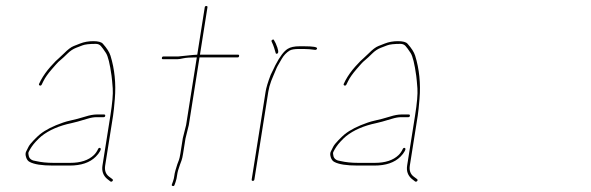

<svg xmlns="http://www.w3.org/2000/svg" viewBox="-20 -608 1968 639"><path d="M330.2 -222.5C330.7 -225.5 329.3 -227 326 -227H302C291.3 -227 278.6 -224.7 263.8 -220C255.4 -217.3 246.7 -214.8 237.7 -212.5C228.6 -210.2 220.3 -208.2 212.7 -206.5C205.1 -204.8 197.4 -202.7 189.7 -200C156.8 -188.7 131.3 -175.7 113 -161C108 -157 101.2 -150.5 92.4 -141.5C83.7 -132.5 77.8 -125.2 74.9 -119.5C72 -113.8 69.4 -108.5 66.9 -103.5C64.4 -98.5 64.4 -92.2 66.9 -84.5C69.3 -76.8 73.4 -71.7 78.9 -69C93.7 -61 119.4 -57 156 -57H212C250.1 -57 279 -66.8 298.7 -86.5C305 -92.8 309.8 -99 312.9 -104.9C316.1 -110.8 316.2 -114.3 313.3 -115.5C310.8 -116.5 308.7 -115.7 306.9 -113C303.2 -104.7 298.4 -97.7 292.6 -92C274.7 -74.7 248.3 -66 213.5 -66H157.5C136.1 -66 116.8 -68 99.4 -72C86.4 -73.5 78.6 -78.8 75.9 -88C74.2 -94 74 -98.7 75.2 -102C81.3 -114.5 89.1 -125.8 98.5 -136C106.6 -144.7 112.9 -150.8 117.5 -154.5C143 -174.9 176.5 -189.5 218 -198.2C228.1 -200.3 245.4 -205 269.8 -212.5C281.9 -216.2 292.1 -218 300.5 -218H324.5C327.9 -218 329.8 -219.5 330.2 -222.5ZM112.2 -323.5C114.7 -322.5 116.9 -323.3 118.6 -326L124.5 -338C130.3 -349.7 139.6 -362.9 152.3 -377.5L167.6 -395C171.6 -399.7 176.5 -404.3 182.3 -409C188 -413.7 195.4 -420.5 204.5 -429.6C213.5 -438.6 223.3 -445.1 233.6 -449C238.9 -451 245.9 -453.7 254.4 -457C262.9 -460.3 277.7 -462 298.7 -462C305.7 -462 311.3 -459.7 315.6 -455C319.8 -450.3 325.5 -442.6 332.5 -431.8C339.5 -421.1 345.8 -395.6 351.3 -355.5C352.5 -346.5 353.8 -332.6 355.2 -313.8C356.6 -295.1 353.9 -264.8 347.3 -223L321 -57C318.2 -39 323.2 -24.3 336.1 -13L347.6 -4C350.1 -2.7 352.3 -3.2 354.4 -5.5C356.4 -7.8 356.3 -10 353.9 -12L343.2 -20C331.8 -28.4 327.5 -40.8 330 -57L356.3 -223C358.1 -234.3 360.1 -253 362.2 -279C366.4 -330.2 361.5 -378.1 347.7 -422.7C344 -434.5 335.5 -447.8 322.3 -462.5C317.2 -468.2 306.5 -471 290.4 -471C274.3 -471 259.6 -468.3 246.3 -463C241.4 -461 234.4 -458.3 225.4 -454.8C216.4 -451.3 205.7 -443.2 193.2 -430.5C187.6 -424.8 182.1 -419.7 176.7 -415C170.7 -410.3 161.1 -400.7 148.2 -386.2C135.2 -371.6 124.5 -356.5 116 -341L110.1 -329C109 -326.3 109.7 -324.5 112.2 -323.5Z M572.5 -420H523.5C520.9 -420 519.3 -418.5 518.8 -415.5C518.3 -412.5 519.4 -411 522.1 -411H571.1C575.1 -411 581.5 -412 590.3 -414C599.1 -416 614 -417 635 -417L599.4 -192L588.4 -148L580.2 -96C578.7 -86.7 577.1 -79.8 575.5 -75.5C573.8 -71.2 572 -66.5 570.2 -61.5C568.4 -56.5 566.4 -50 564.2 -42C561.9 -34 560.5 -27.3 560 -22C559.5 -16.7 558 -10.7 555.6 -4L552 6C551 8.7 551.9 10.3 554.8 11C557.7 11.7 559.6 10.7 560.7 8L564.3 -2C566.8 -9.3 568.6 -17.3 569.6 -26C570.7 -34.7 573.8 -46 579 -60L584.2 -74C586 -78.7 587.6 -86 589.2 -96L597.3 -147L608.4 -192L644 -417H771C773.7 -417 775.3 -418.5 775.8 -421.5C776.2 -424.5 775.1 -426 772.5 -426H645.5L670.5 -584C670.9 -586.7 669.6 -588 666.6 -588C663.6 -588 661.9 -586.7 661.5 -584L636.5 -426C631.8 -426 626.8 -425.7 621.3 -425Z M902.5 -429.5C908.5 -431.4 906.8 -442.9 897.5 -464L892.1 -474C891.2 -476.7 889.2 -477.2 886.3 -475.5C883.4 -473.8 882.7 -471.7 884.3 -469L888.7 -459C890.2 -456 893.1 -447 897.4 -432C897.7 -429.3 899.4 -428.5 902.5 -429.5ZM1029 -442C1032.3 -442 1034.4 -443.5 1035.2 -446.5C1036.6 -451.5 1022.1 -454 991.9 -454H976.9C959.8 -454 946.7 -451.2 937.6 -445.5C924.8 -437.6 911.1 -419.4 896.4 -391C894 -386.3 891.5 -381.2 889 -375.5C886.4 -369.8 883.7 -364.3 880.9 -359C871.7 -335 866.1 -316.3 864 -303L817.7 -11C817.2 -7.7 818.4 -6 821.4 -6C824.4 -6 826.2 -7.7 826.7 -11L873 -303C874.7 -314 877.9 -325.8 882.6 -338.5C884.9 -344.8 887.4 -350.8 890 -356.5C892.5 -362.2 894.9 -367.8 897.2 -373.5C899.4 -379.2 901.7 -384.2 904 -388.5C906.4 -392.8 911 -400.8 917.8 -412.4C924.6 -424 933.2 -433 943.6 -439.5C949.4 -443.2 960.1 -445 975.5 -445H990.5C1002.5 -445 1015.3 -444 1029 -442Z M1344.2 -222.5C1344.7 -225.5 1343.3 -227 1340 -227H1316C1305.3 -227 1292.6 -224.7 1277.8 -220C1269.4 -217.3 1260.7 -214.8 1251.7 -212.5C1242.6 -210.2 1234.3 -208.2 1226.7 -206.5C1219.1 -204.8 1211.4 -202.7 1203.7 -200C1170.8 -188.7 1145.3 -175.7 1127 -161C1122 -157 1115.2 -150.5 1106.4 -141.5C1097.7 -132.5 1091.8 -125.2 1088.9 -119.5C1086 -113.8 1083.4 -108.5 1080.9 -103.5C1078.4 -98.5 1078.4 -92.2 1080.9 -84.5C1083.3 -76.8 1087.4 -71.7 1092.9 -69C1107.7 -61 1133.4 -57 1170 -57H1226C1264.1 -57 1293 -66.8 1312.7 -86.5C1319 -92.8 1323.8 -99 1326.9 -104.9C1330.1 -110.8 1330.2 -114.3 1327.3 -115.5C1324.8 -116.5 1322.7 -115.7 1320.9 -113C1317.2 -104.7 1312.4 -97.7 1306.6 -92C1288.7 -74.7 1262.3 -66 1227.5 -66H1171.5C1150.1 -66 1130.8 -68 1113.4 -72C1100.4 -73.5 1092.6 -78.8 1089.9 -88C1088.2 -94 1088 -98.7 1089.2 -102C1095.3 -114.5 1103.1 -125.8 1112.5 -136C1120.6 -144.7 1126.9 -150.8 1131.5 -154.5C1157 -174.9 1190.5 -189.5 1232 -198.2C1242.1 -200.3 1259.4 -205 1283.8 -212.5C1295.9 -216.2 1306.1 -218 1314.5 -218H1338.5C1341.9 -218 1343.8 -219.5 1344.2 -222.5ZM1126.2 -323.5C1128.7 -322.5 1130.9 -323.3 1132.6 -326L1138.5 -338C1144.3 -349.7 1153.6 -362.9 1166.3 -377.5L1181.6 -395C1185.6 -399.7 1190.5 -404.3 1196.3 -409C1202 -413.7 1209.4 -420.5 1218.5 -429.6C1227.5 -438.6 1237.3 -445.1 1247.6 -449C1252.9 -451 1259.9 -453.7 1268.4 -457C1276.9 -460.3 1291.7 -462 1312.7 -462C1319.7 -462 1325.3 -459.7 1329.6 -455C1333.8 -450.3 1339.5 -442.6 1346.5 -431.8C1353.5 -421.1 1359.8 -395.6 1365.3 -355.5C1366.5 -346.5 1367.8 -332.6 1369.2 -313.8C1370.6 -295.1 1367.9 -264.8 1361.3 -223L1335 -57C1332.2 -39 1337.2 -24.3 1350.1 -13L1361.6 -4C1364.1 -2.7 1366.3 -3.2 1368.4 -5.5C1370.4 -7.8 1370.3 -10 1367.9 -12L1357.2 -20C1345.8 -28.4 1341.5 -40.8 1344 -57L1370.3 -223C1372.1 -234.3 1374.1 -253 1376.2 -279C1380.4 -330.2 1375.5 -378.1 1361.7 -422.7C1358 -434.5 1349.5 -447.8 1336.3 -462.5C1331.2 -468.2 1320.5 -471 1304.4 -471C1288.3 -471 1273.6 -468.3 1260.3 -463C1255.4 -461 1248.4 -458.3 1239.4 -454.8C1230.4 -451.3 1219.7 -443.2 1207.2 -430.5C1201.6 -424.8 1196.1 -419.7 1190.7 -415C1184.7 -410.3 1175.1 -400.7 1162.2 -386.2C1149.2 -371.6 1138.5 -356.5 1130 -341L1124.1 -329C1123 -326.3 1123.7 -324.5 1126.2 -323.5Z M1417 0 1330 -68Z"/></svg>

Font: Proton
Style: LitIt
Weight: 500
Version: Version 1.017